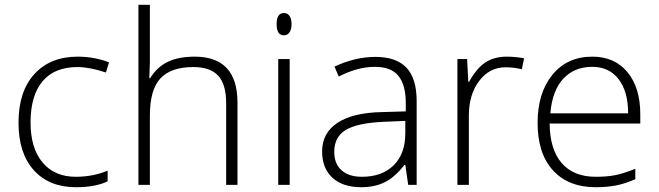

<svg xmlns="http://www.w3.org/2000/svg" viewBox="-20 -780 2779 810"><path d="M300.8 9.8Q187 9.8 122.6 -62Q58.1 -133.8 58.1 -262.2Q58.1 -394 125 -467.5Q191.9 -541 308.1 -541Q377 -541 439.9 -517.1L426.8 -474.1Q357.9 -497.1 307.1 -497.1Q209.5 -497.1 159.2 -436.8Q108.9 -376.5 108.9 -263.2Q108.9 -155.8 159.2 -95Q209.5 -34.2 299.8 -34.2Q372.1 -34.2 434.1 -60.1V-15.1Q383.3 9.8 300.8 9.8Z M934.1 0V-344.2Q934.1 -424.3 900.4 -460.7Q866.7 -497.1 795.9 -497.1Q700.7 -497.1 656.5 -449Q612.3 -400.9 612.3 -293V0H564V-759.8H612.3V-518.1L609.9 -450.2H613.3Q643.1 -498 688.5 -519.5Q733.9 -541 801.3 -541Q981.9 -541 981.9 -347.2V0Z M1202.1 0H1153.8V-530.8H1202.1ZM1147 -678.2Q1147 -725.1 1177.7 -725.1Q1192.9 -725.1 1201.4 -712.9Q1210 -700.7 1210 -678.2Q1210 -656.2 1201.4 -643.6Q1192.9 -630.9 1177.7 -630.9Q1147 -630.9 1147 -678.2Z M1702.1 0 1689.9 -84H1686Q1646 -32.7 1603.8 -11.5Q1561.5 9.8 1503.9 9.8Q1425.8 9.8 1382.3 -30.3Q1338.9 -70.3 1338.9 -141.1Q1338.9 -218.8 1403.6 -261.7Q1468.3 -304.7 1590.8 -307.1L1691.9 -310.1V-345.2Q1691.9 -420.9 1661.1 -459.5Q1630.4 -498 1562 -498Q1488.3 -498 1409.2 -457L1391.1 -499Q1478.5 -540 1564 -540Q1651.4 -540 1694.6 -494.6Q1737.8 -449.2 1737.8 -353V0ZM1506.8 -34.2Q1591.8 -34.2 1640.9 -82.8Q1689.9 -131.3 1689.9 -217.8V-270L1597.2 -266.1Q1485.4 -260.7 1437.7 -231.2Q1390.1 -201.7 1390.1 -139.2Q1390.1 -89.4 1420.7 -61.8Q1451.2 -34.2 1506.8 -34.2Z M2118.7 -541Q2152.3 -541 2190.9 -534.2L2181.6 -487.8Q2148.4 -496.1 2112.8 -496.1Q2044.9 -496.1 2001.5 -438.5Q1958 -380.9 1958 -293V0H1909.7V-530.8H1950.7L1955.6 -435.1H1959Q1991.7 -493.7 2028.8 -517.3Q2065.9 -541 2118.7 -541Z M2493.2 9.8Q2377.4 9.8 2312.7 -61.5Q2248 -132.8 2248 -261.2Q2248 -388.2 2310.5 -464.6Q2373 -541 2479 -541Q2572.8 -541 2627 -475.6Q2681.2 -410.2 2681.2 -297.9V-258.8H2298.8Q2299.8 -149.4 2349.9 -91.8Q2399.9 -34.2 2493.2 -34.2Q2538.6 -34.2 2573 -40.5Q2607.4 -46.9 2660.2 -67.9V-23.9Q2615.2 -4.4 2577.1 2.7Q2539.1 9.8 2493.2 9.8ZM2479 -498Q2402.3 -498 2356 -447.5Q2309.6 -397 2301.8 -301.8H2629.9Q2629.9 -394 2589.8 -446Q2549.8 -498 2479 -498Z"/></svg>

Font: Zoram GWebM Light
Style: Regular
Weight: 300
Foundry: Ascender Corporation
Version: Version 1.000